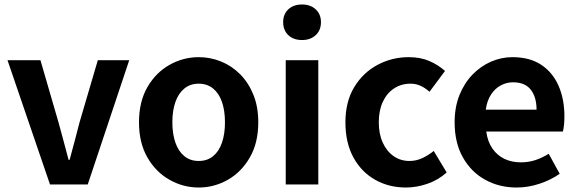

<svg xmlns="http://www.w3.org/2000/svg" viewBox="-20 -831 2605 865"><path d="M205.2 0 13.8 -559.8H162.2L243.3 -280.6Q255 -239.5 266.2 -196.7Q277.5 -153.9 288.9 -111.1H293.7Q305.4 -153.9 316.7 -196.7Q327.9 -239.5 338.6 -280.6L420.7 -559.8H562.2L375.3 0Z M875.3 13.8Q805.3 13.8 743.6 -21.1Q681.9 -55.9 644 -121.7Q606.2 -187.5 606.2 -279.9Q606.2 -372.8 644 -438.4Q681.9 -503.9 743.6 -538.7Q805.3 -573.5 875.3 -573.5Q927.7 -573.5 976.1 -553.9Q1024.4 -534.2 1062 -496.4Q1099.6 -458.5 1121.6 -404.2Q1143.6 -349.8 1143.6 -279.9Q1143.6 -187.5 1105.6 -121.7Q1067.7 -55.9 1006.5 -21.1Q945.3 13.8 875.3 13.8ZM875.3 -105.8Q913.3 -105.8 939.9 -127.3Q966.5 -148.9 980 -188.2Q993.5 -227.4 993.5 -279.9Q993.5 -332.7 980 -371.7Q966.5 -410.7 939.9 -432.3Q913.3 -454 875.3 -454Q837.2 -454 810.7 -432.3Q784.1 -410.7 770.3 -371.7Q756.5 -332.7 756.5 -279.9Q756.5 -227.4 770.3 -188.2Q784.1 -148.9 810.7 -127.3Q837.2 -105.8 875.3 -105.8Z M1267.3 0V-559.8H1414V0ZM1340.9 -650.6Q1302.2 -650.6 1279 -672.6Q1255.7 -694.5 1255.7 -731.4Q1255.7 -767.1 1279 -789Q1302.2 -810.8 1340.9 -810.8Q1378.5 -810.8 1402.2 -789Q1426 -767.1 1426 -731.4Q1426 -694.5 1402.2 -672.6Q1378.5 -650.6 1340.9 -650.6Z M1808.8 13.8Q1731.7 13.8 1670 -21.1Q1608.3 -55.9 1572.2 -121.7Q1536.2 -187.5 1536.2 -279.9Q1536.2 -372.8 1575.8 -438.4Q1615.4 -503.9 1680.8 -538.7Q1746.1 -573.5 1821.5 -573.5Q1874 -573.5 1914.1 -556.2Q1954.2 -538.8 1984.9 -511.4L1915.1 -417.6Q1894.6 -435.6 1873.9 -444.8Q1853.2 -454 1830.1 -454Q1787.4 -454 1754.9 -432.3Q1722.3 -410.7 1704.4 -371.7Q1686.5 -332.7 1686.5 -279.9Q1686.5 -227.4 1704.5 -188.2Q1722.5 -148.9 1753.7 -127.3Q1784.9 -105.8 1824.7 -105.8Q1855.4 -105.8 1883 -118.8Q1910.7 -131.9 1934 -150.9L1992.4 -53.9Q1952.4 -18.6 1903.8 -2.4Q1855.2 13.8 1808.8 13.8Z M2307.4 13.8Q2228.9 13.8 2165.7 -21.2Q2102.5 -56.1 2065.4 -121.9Q2028.2 -187.7 2028.2 -279.9Q2028.2 -348.1 2049.8 -402.2Q2071.4 -456.3 2108.6 -494.8Q2145.8 -533.2 2192.5 -553.4Q2239.3 -573.5 2288.7 -573.5Q2366.1 -573.5 2418 -539.3Q2469.9 -505.1 2496.4 -444.7Q2522.8 -384.4 2522.8 -306.4Q2522.8 -285.9 2520.9 -267.6Q2518.9 -249.4 2516.1 -238.4H2170.7Q2176.9 -192.8 2198.2 -162.1Q2219.4 -131.4 2252.1 -115.5Q2284.8 -99.6 2326.6 -99.6Q2360.6 -99.6 2391 -109.4Q2421.3 -119.3 2452.1 -138.2L2501.6 -47.9Q2460.7 -19.8 2410 -3Q2359.4 13.8 2307.4 13.8ZM2168.4 -336.9H2397.3Q2397.3 -393.2 2371.4 -426.7Q2345.6 -460.2 2291.1 -460.2Q2262 -460.2 2236.2 -446.4Q2210.4 -432.6 2192.4 -405.4Q2174.4 -378.2 2168.4 -336.9Z"/></svg>

Font: Noto Sans TC Thin
Style: Regular
Weight: 100
Designer: Ryoko NISHIZUKA 西塚涼子 (kana, bopomofo & ideographs); Paul D. Hunt (Latin, Greek & Cyrillic); Sandoll Communications 산돌커뮤니
Foundry: Adobe
Version: Version 2.004-H2;hotconv 1.0.118;makeotfexe 2.5.65603